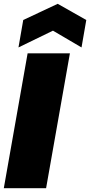

<svg xmlns="http://www.w3.org/2000/svg" viewBox="-20 -988 473 1008"><path d="M0 0 125 -708H347L222 0ZM433 -883 408 -739 258 -827 77 -739 102 -883 283 -968Z"/></svg>

Font: Poppins Black
Style: Italic
Weight: 900
Italic angle: -10°
Designer: Ninad Kale (Devanagari), Jonny Pinhorn (Latin)
Foundry: Indian Type Foundry
Version: Version 3.200;PS 1.000;hotconv 16.6.54;makeotf.lib2.5.65590